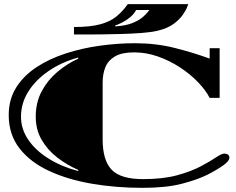

<svg xmlns="http://www.w3.org/2000/svg" viewBox="-20 -882 1137 924"><path d="M666 22Q537 22 421 2Q305 -18 215 -60Q125 -102 73.5 -168.5Q22 -235 22 -328Q22 -404 58 -461Q94 -518 155.5 -558.5Q217 -599 295.5 -624.5Q374 -650 460 -662Q546 -674 630 -674Q731 -674 822 -651Q913 -628 989 -600V-650H1037V-411H989Q970 -448 933 -486.5Q896 -525 846.5 -557.5Q797 -590 740.5 -610Q684 -630 625 -630Q567 -630 534 -611Q501 -592 487.5 -559.5Q474 -527 474 -485V-211Q474 -111 517 -65.5Q560 -20 669 -20Q764 -20 832 -38.5Q900 -57 946 -81.5Q992 -106 1019.5 -124.5Q1047 -143 1060 -143Q1067 -143 1075.5 -139Q1084 -135 1084 -123Q1084 -108 1057 -88Q1030 -68 980 -42Q930 -17 854.5 2.5Q779 22 666 22ZM356 -59 357 -64Q302 -88 255.5 -124Q209 -160 180.5 -209Q152 -258 152 -320Q152 -389 180.5 -442.5Q209 -496 255.5 -535.5Q302 -575 357 -600L356 -605Q276 -583 213.5 -540Q151 -497 116 -441Q81 -385 81 -320Q81 -261 116 -209.5Q151 -158 213.5 -119Q276 -80 356 -59ZM336 -716V-752Q414 -752 462 -765Q510 -778 540 -802.5Q570 -827 595 -862H886Q886 -862 880 -846.5Q874 -831 858.5 -809Q843 -787 814 -766Q785 -745 738 -734Q709 -727 663.5 -723.5Q618 -720 567.5 -718.5Q517 -717 470 -716.5Q423 -716 390 -716ZM534 -755Q586 -758 619.5 -772Q653 -786 672 -804Q691 -822 699 -834H635Q626 -816 608 -800.5Q590 -785 569.5 -774.5Q549 -764 534 -759Z"/></svg>

Font: Diplomata SC
Style: Regular
Weight: 400
Designer: Eduardo Rodriguez Tunni
Foundry: Eduardo Rodriguez Tunni
Version: Version 1.002; ttfautohint (v1.8.4.7-5d5b);gftools[0.9.23]